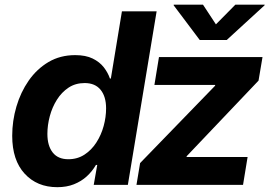

<svg xmlns="http://www.w3.org/2000/svg" viewBox="-20 -775 1138 805"><path d="M220.2 9.8Q135.3 9.8 83.3 -46.9Q31.2 -103.5 31.2 -205.6Q31.2 -268.1 48.8 -328.1Q66.4 -388.2 100.3 -437Q134.3 -485.8 183.3 -514.9Q232.4 -543.9 295.4 -543.9Q339.4 -543.9 368.7 -529.5Q397.9 -515.1 415.3 -492.7Q432.6 -470.2 440.9 -445.8H444.8L491.2 -727.5H636.7L516.1 0H373L387.7 -83.5H382.3Q366.7 -56.6 343.8 -35.6Q320.8 -14.6 290 -2.4Q259.3 9.8 220.2 9.8ZM266.6 -107.4Q304.7 -107.4 334.2 -126.7Q363.8 -146 384 -177.5Q404.3 -209 414.6 -246.6Q424.8 -284.2 424.8 -320.8Q424.8 -370.1 401.9 -398.4Q378.9 -426.8 335 -426.8Q296.4 -426.8 267.3 -407.5Q238.3 -388.2 218.5 -356.7Q198.7 -325.2 188.7 -287.6Q178.7 -250 178.7 -213.4Q178.7 -164.1 200.9 -135.7Q223.1 -107.4 266.6 -107.4ZM552.2 0 567.4 -91.3 881.8 -415.5 882.3 -418.9H627.4L646.5 -535.6H1080.6L1064 -437L762.7 -120.1L762.2 -116.7H1018.1L999 0ZM831.1 -755.4 885.3 -672.9 966.8 -755.4H1089.8L1089.4 -752.9L930.7 -607.4H817.4L708 -752.9L708.5 -755.4Z"/></svg>

Font: Inter 20pt
Style: Bold Italic
Weight: 700
Italic angle: -9.3988°
Version: Version 4.001;git-66647c0bb